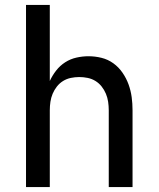

<svg xmlns="http://www.w3.org/2000/svg" viewBox="-20 -755 640 775"><path d="M85 0V-735H181V-428Q191 -450 206.5 -470Q222 -490 243 -503.5Q264 -517 288.5 -522.5Q313 -528 337 -528Q364 -528 390 -521.5Q416 -515 437.5 -499.5Q459 -484 474.5 -461.5Q490 -439 499 -414Q508 -389 511.5 -363Q515 -337 515 -310V0H419V-310Q419 -327 416.5 -344Q414 -361 407.5 -376.5Q401 -392 390.5 -405.5Q380 -419 365.5 -428Q351 -437 334 -440.5Q317 -444 300 -444Q283 -444 266 -440.5Q249 -437 234.5 -428Q220 -419 209.5 -405.5Q199 -392 192.5 -376.5Q186 -361 183.5 -344Q181 -327 181 -310V0Z"/></svg>

Font: Iosevka Custom Medium Extended
Style: Regular
Weight: 500
Width: 7
Monospace: yes
Designer: Belleve Invis
Foundry: Belleve Invis
Version: Version 11.2.4; ttfautohint (v1.8.4)